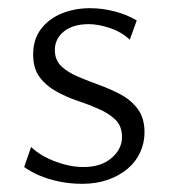

<svg xmlns="http://www.w3.org/2000/svg" viewBox="-20 -441 416 469"><path d="M181 8Q152 8 125 2.5Q98 -3 76 -12.5Q54 -22 39 -33L56 -82Q79 -60 115 -46.5Q151 -33 184 -33Q227 -33 252.5 -55Q278 -77 278 -106Q278 -133 262 -148.5Q246 -164 221 -175Q196 -186 169 -195Q142 -204 117 -218Q92 -232 76.5 -253Q61 -274 61 -308Q61 -345 80 -370Q99 -395 130.5 -408Q162 -421 200 -421Q230 -421 260.5 -413Q291 -405 314 -391L297 -344Q277 -363 248.5 -372.5Q220 -382 197 -382Q158 -382 136 -364Q114 -346 114 -319Q114 -294 130 -279Q146 -264 171 -253.5Q196 -243 223.5 -233Q251 -223 276 -209.5Q301 -196 317 -174Q333 -152 333 -118Q333 -92 322.5 -69Q312 -46 292 -29Q272 -12 244 -2Q216 8 181 8Z"/></svg>

Font: Ysabeau Office Light
Style: Regular
Weight: 300
Designer: Christian Thalmann (Catharsis Fonts)
Version: Version 2.001;gftools[0.9.30]; featfreeze: tnum,lnum,ss02